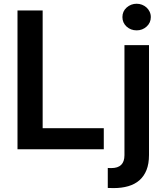

<svg xmlns="http://www.w3.org/2000/svg" viewBox="-20 -782 866 1006"><path d="M523.8 0H71.7V-727.3H203.5V-110.4H523.8ZM575.6 203.5 544.7 202.8V98Q549.7 98.4 554.3 98.5Q558.9 98.7 563.2 98.7Q632.1 98.7 632.1 31.2V-545.5H760.7V30.2Q760.7 76 747.7 108.7Q734.7 141.3 710.6 162.5Q686.4 183.6 652.2 193.5Q617.9 203.5 575.6 203.5ZM696 -622.9Q665.1 -622.9 643.1 -642.8Q621.4 -663 621.4 -692.5Q621.4 -722.7 643.5 -742.5Q666.2 -762.4 696 -762.4Q710.6 -762.4 723.9 -757.3Q737.2 -752.1 747.5 -742.9Q757.8 -733.7 764 -720.7Q770.2 -707.7 770.2 -692.5Q770.2 -662.6 748.2 -642.8Q726.2 -622.9 696 -622.9Z"/></svg>

Font: Linik Sans SemiBold
Style: Regular
Weight: 600
Designer: Fonts by Rasmus Andersson / Changes by Cristiano Sobral with parts from Marc Monis
Foundry: rsms
Version: Version 3.020; ttfautohint (v1.6)